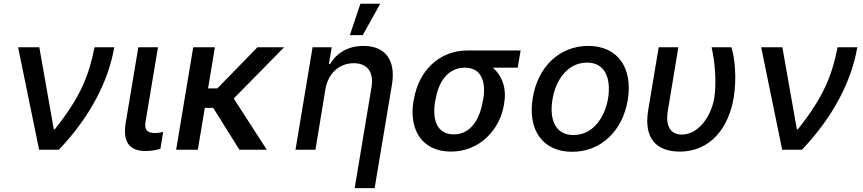

<svg xmlns="http://www.w3.org/2000/svg" viewBox="-20 -797 4593 1022"><path d="M188.2 0H293.3C455.3 -169.7 556.5 -360.1 588.1 -545.5H483.3C452.8 -394.2 410.9 -284.8 272 -109H266.3L189.3 -545.5H76.3Z M716.3 -545.5 648.8 -141C631.4 -33 677.2 6.7 753.6 6.7C787.6 6.7 814.6 1.1 833.8 -4.6L848.4 -94.5C838.8 -92.3 821 -88.8 805.4 -88.8C773.1 -88.8 746.4 -98.4 754.3 -147L821 -545.5Z M1123.9 -545.5H1008.5L917.6 0H1033L1070.3 -223H1114.7L1254.3 0H1400.2L1224.1 -272.7L1492.5 -545.5H1350.5L1136.7 -326.3H1087.4Z M1712.4 -323.9C1728 -410.9 1789.8 -460.6 1862.9 -460.6C1935.4 -460.6 1970.9 -413 1957.7 -334.2L1867.9 204.5H1974.1L2066.4 -346.9C2088.4 -482.2 2026.6 -552.6 1914.8 -552.6C1832.7 -552.6 1772 -514.9 1737.6 -456.7H1730.8L1745.7 -545.5H1643.8L1552.9 0H1659.1ZM1842.3 -610.1H1910.9L2003.9 -777H1898.4Z M2183.6 -269.9 2180.8 -258.5C2156.2 -106.2 2226.2 9.9 2381 9.9C2533.4 9.9 2640.6 -106.9 2662.3 -238.6L2663.7 -248.6C2677.6 -328.8 2651.6 -395.6 2603 -436.8H2735.8L2751.1 -528.4H2469.1C2315.3 -528.4 2207.7 -416.5 2183.6 -269.9ZM2296.2 -258.5 2299 -269.9C2313.6 -359.4 2363.6 -436.8 2454.2 -436.8C2544.4 -436.8 2567.1 -359.4 2552.6 -269.9L2549.7 -258.5C2534.1 -162.6 2485.1 -81.7 2396 -81.7C2303.6 -81.7 2280.2 -162.6 2296.2 -258.5Z M3026.3 11C3177.6 11 3294.4 -99.1 3321.7 -265.6C3349.4 -437.9 3266.7 -552.6 3111.2 -552.6C2959.2 -552.6 2842.3 -442.5 2815.7 -274.9C2787.6 -103.7 2870 11 3026.3 11ZM2920.5 -266C2937.5 -372.9 3002.5 -463.8 3105.1 -463.8C3202.4 -463.8 3233 -377.5 3217 -274.9C3199.2 -168 3134.2 -78.1 3032.3 -78.1C2934.3 -78.1 2903.8 -163.7 2920.5 -266Z M3486.2 -545.5 3430 -208.8C3405.5 -57.5 3476.9 9.9 3598.4 9.9C3767 9.9 3860.1 -123.9 3885.3 -277C3901.6 -375 3893.1 -485.8 3872.9 -545.5H3767.8C3785.9 -464.5 3794.4 -360.1 3782.3 -277C3764.6 -170.1 3693.2 -80.6 3608.7 -80.6C3560 -80.6 3519.2 -112.9 3534.8 -207.4L3590.9 -545.5Z M4143.5 0H4248.6C4410.5 -169.7 4511.7 -360.1 4543.3 -545.5H4438.6C4408 -394.2 4366.1 -284.8 4227.3 -109H4221.6L4144.5 -545.5H4031.6Z"/></svg>

Font: Magic Ui Pro Medium
Style: Italic
Weight: 500
Italic angle: -9.39999°
Designer: Stefan Endress, Andreas Faust
Version: Version 1.000;FEAKit 1.0